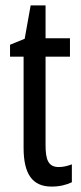

<svg xmlns="http://www.w3.org/2000/svg" viewBox="-20 -678 299 708"><path d="M197 -62C158 -62 148 -89 148 -143V-469H238V-537H148V-658H93L71 -535L17 -513V-469H67V-133C67 -37 99 10 170 10C200 10 224 4 245 -6V-72C229 -66 213 -62 197 -62Z"/></svg>

Font: Noto Sans Thai Looped ExtraCondensed
Style: Regular
Weight: 400
Width: 2
Designer: Sasikarn Vongin, Ben Mitchell
Foundry: The Fontpad Ltd
Version: Version 1.001